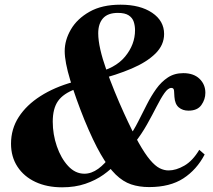

<svg xmlns="http://www.w3.org/2000/svg" viewBox="-20 -788 908 819"><path d="M616 10Q574 10 539.5 -1.5Q505 -13 473.5 -43.5Q442 -74 409.5 -130.5Q377 -187 340 -277Q303 -369 279.5 -446.5Q256 -524 256 -570Q256 -617 282.5 -662.5Q309 -708 362 -738Q415 -768 494 -768Q578 -768 629 -733.5Q680 -699 680 -643Q680 -596 643 -559.5Q606 -523 541.5 -495.5Q477 -468 394 -447L385 -477Q471 -495 513.5 -546.5Q556 -598 556 -659Q556 -678 550.5 -695Q545 -712 529 -722.5Q513 -733 483 -733Q440 -733 419.5 -710Q399 -687 399 -646Q399 -616 408 -576.5Q417 -537 433 -492Q449 -447 468.5 -399Q488 -351 509 -305Q544 -228 571 -180Q598 -132 620 -106Q642 -80 661 -70.5Q680 -61 699 -61Q731 -61 766.5 -81.5Q802 -102 830 -149L853 -129Q819 -64 762 -27Q705 10 616 10ZM245 11Q180 11 131 -12Q82 -35 54.5 -77Q27 -119 27 -175Q27 -238 60 -289Q93 -340 152.5 -378Q212 -416 291 -438L302 -408Q250 -389 227.5 -357Q205 -325 205 -269Q205 -215 222.5 -164Q240 -113 270.5 -80Q301 -47 340 -47Q370 -47 399 -68Q428 -89 451 -123L476 -91Q454 -66 421 -42.5Q388 -19 344 -4Q300 11 245 11ZM554 -178 527 -199Q550 -231 569 -268.5Q588 -306 606.5 -342.5Q625 -379 646.5 -409Q668 -439 696 -457.5Q724 -476 762 -476Q806 -476 831 -452Q856 -428 856 -392Q856 -364 839 -340Q822 -316 784 -316Q759 -316 742.5 -330Q726 -344 724 -375Q723 -387 722.5 -400Q722 -413 711 -413Q697 -413 681.5 -391Q666 -369 648 -333.5Q630 -298 607 -257Q584 -216 554 -178Z"/></svg>

Font: Libre Bodoni
Style: Bold Italic
Weight: 700
Italic angle: -13°
Version: Version 2.005;gftools[0.9.23]